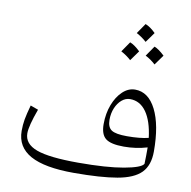

<svg xmlns="http://www.w3.org/2000/svg" viewBox="-98 -1034 1133 1137"><g transform="rotate(10 468.5 -466.0)"><path d="M823.2 -120.1Q824.2 -143.1 824.5 -169.7Q824.7 -196.3 824.7 -219.2Q757.3 -199.2 684.1 -199.2Q606 -199.2 575 -223.6Q543.9 -248 543.9 -310.1Q543.9 -374 564.2 -427Q584.5 -480 618.4 -511.7Q652.3 -543.5 692.9 -543.5Q772.9 -543.5 819.1 -452.1Q865.2 -360.8 865.2 -201.7Q865.2 -118.2 821.3 -73.5Q777.3 -28.8 679.4 -11.7Q581.5 5.4 419.4 5.4Q244.1 5.4 158.4 -42Q72.8 -89.4 72.8 -186.5Q72.8 -222.7 78.6 -255.9Q84.5 -289.1 99.6 -343.3L146.5 -326.2Q108.4 -222.2 108.4 -178.2Q108.4 -114.3 184.6 -86.4Q260.7 -58.6 435.5 -58.6Q606 -58.6 707.5 -76.9Q809.1 -95.2 823.2 -120.1ZM821.3 -275.9Q809.1 -375.5 771 -429.2Q732.9 -482.9 673.3 -482.9Q646 -482.9 623.3 -463.6Q600.6 -444.3 587.2 -412.4Q573.7 -380.4 573.7 -341.3Q573.7 -296.9 598.9 -280Q624 -263.2 691.9 -263.2Q770.5 -263.2 821.3 -275.9ZM718.8 -752.4Q723.1 -758.3 761.2 -814Q786.6 -804.7 822.8 -770.5Q812.5 -755.9 801.5 -740.7Q790.5 -725.6 779.3 -710Q751 -736.3 718.8 -752.4ZM632.8 -710Q606.9 -733.9 572.3 -752.4Q594.2 -784.2 614.7 -814Q642.1 -803.7 676.3 -770.5Q661.6 -749.5 632.8 -710ZM643.6 -875Q648.4 -881.8 686 -936.5Q715.8 -924.8 747.6 -893.1Q736.8 -877.9 726.8 -863.8Q716.8 -849.6 704.1 -832.5Q678.2 -856.4 643.6 -875Z"/></g></svg>

Font: Pinar DS1 Light
Style: Regular
Weight: 300
Designer: Amin Abedi
Version: Version 3.000